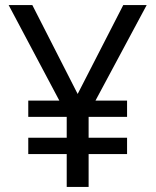

<svg xmlns="http://www.w3.org/2000/svg" viewBox="-20 -734 612 754"><path d="M285 -365 107 -714H14L213 -339H91V-275H242V-193H91V-129H242V0H328V-129H479V-193H328V-275H479V-339H355L556 -714H464Z"/></svg>

Font: Noto Sans Arabic
Style: Regular
Weight: 400
Designer: Monotype Design Team, Nadine Chahine, Nizar Qandah and Khaled Hosny
Foundry: Monotype Imaging Inc.
Version: Version 2.012